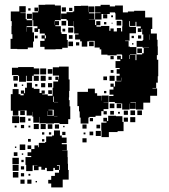

<svg xmlns="http://www.w3.org/2000/svg" viewBox="-20 -601 736 836"><path d="M143 -487H125V-513H121V-547H146V-552H148V-580H177V-581H219V-577H245V-513H219V-509H218V-493H219V-509H237V-491H221V-487H245V-460H248V-453H271V-427H275V-393H251V-387H222V-386H174V-397H155V-423H174V-433H161V-447H175V-434H180V-447H175V-455H153V-475H146V-462H130V-478H143ZM663 -361V-341H669V-269H667V-241H660V-218H644V-216H664V-184H634V-154H604V-124H572V-155H548V-153H571V-127H545V-150H544V-124H512V-150H508V-152H480V-157H455V-183H474V-189H457V-211H474V-223H461V-237H475V-224H481V-247H508V-249H487V-271H501V-280H488V-300H501V-305H483V-335H504V-342H490V-358H506V-344H512V-362H510V-364H488V-360H448V-363H421V-386H414V-394H392V-423H367V-421H360V-398H336V-421H329V-429H307V-451H322V-455H303V-483H301V-509H300V-488H276V-512H270V-518H246V-542H270V-548H297V-551H303V-575H332V-576H364V-549H365V-573H391V-547H367V-543H391V-517H367V-516H394V-492H399V-509H417V-491H400V-485H420V-488H456V-467H461V-477H475V-464H489V-479H507V-464H512V-486H513V-513H511V-515H483V-543H481V-547H458V-540H422V-516H394V-544H418V-546H394V-574H418V-580H458V-573H481V-577H515V-547H537V-551H564V-554H612V-525H643V-475H637V-455H663V-428H666V-399H667V-361ZM101 -387H55V-388H26V-432H34V-452H30V-488H31V-509H27V-551H64V-574H92V-546H69V-544H92V-518H96V-513H121V-487H96V-483H121V-460H128V-420H124V-394H101ZM249 -569H267V-551H249ZM130 -552V-568H146V-552ZM281 -567H295V-553H281ZM103 -565H113V-555H103ZM97 -541H119V-519H97ZM429 -539H447V-521H429ZM464 -534H472V-526H464ZM248 -510H268V-490H248ZM488 -510H508V-490H488ZM546 -362H544V-344H546V-362H570V-339H574V-364H599V-369H606V-392H629V-393H601V-397H575V-423H601V-427H604V-451H599V-475H596V-462H580V-478H593V-486H574V-506H570V-488H546V-509H543V-486H544V-484H572V-456H544V-424H525V-422H540V-398H546V-396H574V-364H546ZM443 -495H433V-505H443ZM470 -498H466V-502H470ZM94 -482V-463H95V-482ZM299 -459H277V-481H299ZM264 -476V-464H252V-476ZM632 -451V-428H633V-451ZM280 -432V-448H296V-432ZM581 -447H595V-433H581ZM132 -434V-446H144V-434ZM563 -435H553V-445H563ZM298 -400H278V-420H298ZM368 -400V-420H388V-400ZM311 -417H325V-403H311ZM561 -407H555V-413H561ZM578 -370V-390H598V-370ZM461 -357H475V-343H461ZM280 -165H283V-138H286V-82H277V-61H239V-65H215V-63H181V-64H152V-92H151V-67H125V-93H121V-114H120V-98H96V-120H88V-121H69V-120H88V-100H68V-119H60V-98H36V-119H27V-191H35V-213H61V-191H69V-186H83V-193H71V-207H85V-195H89V-219H97V-241H119V-219H127V-214H152V-196H161V-207H175V-193H164V-190H188V-184H209V-219H212V-246H233V-253H221V-267H235V-255H237V-272H210V-308H237V-311H279V-255H283V-205H281V-177H280ZM151 -303V-277H127V-271H120V-248H96V-271H93V-245H63V-271H59V-274H32V-306H59V-309H127V-303ZM155 -303H181V-277H155ZM188 -300H208V-280H188ZM474 -296V-284H462V-296ZM149 -271V-249H127V-271ZM157 -271H179V-249H157ZM479 -249H457V-271H479ZM38 -270H58V-250H38ZM430 -268H446V-252H430ZM191 -253V-267H205V-253ZM509 -250H510V-263H509ZM177 -239V-221H159V-239ZM189 -239H207V-221H189ZM55 -237V-223H41V-237ZM143 -235V-225H133V-235ZM81 -233V-227H75V-233ZM421 -117V-97H396V-92H369V-89H365V-63H331V-89H327V-116H324V-139H317V-201H363V-215H393V-195H403V-184H422V-163H423V-185H453V-155H431V-154H452V-126H431V-117ZM206 -208V-192H190V-208ZM443 -205V-195H433V-205ZM233 -156V-157H215V-181H212V-157H215V-156ZM458 -150H478V-130H458ZM508 -130H488V-150H508ZM186 -97H214V-123H191V-121H209V-99H187V-117H186ZM548 -100V-120H568V-100ZM598 -100H578V-120H598ZM537 -101H519V-119H537ZM476 -118V-102H460V-118ZM445 -117V-103H431V-117ZM494 -106V-114H502V-106ZM485 -95H513V-70H518V-30H492V-26H454V-4H422V-33H421V-67H444V-72H430V-88H446V-74H451V-97H485ZM230 -96H215V-95H230ZM63 -65H33V-95H63ZM90 -68H66V-92H90ZM569 -69H547V-91H569ZM537 -71H519V-89H537ZM371 -73V-87H385V-73ZM103 -85H113V-75H103ZM127 -61H149V-39H127ZM157 -61H179V-39H157ZM188 -60H208V-40H188ZM219 -41V-59H237V-41ZM357 -41H339V-59H357ZM416 -58V-42H400V-58ZM71 -43V-57H85V-43ZM44 -54H52V-46H44ZM112 -54V-46H104V-54ZM255 -47V-53H261V-47ZM275 112H276V139H279V181H253V215H203V198H190V182H203V165H219V151H237V139H240V118H228V121H237V139H219V130H212V144H184V130H176V138H160V125H148V140H128V120H143V119H122V144H94V117H91V83H116V78H100V62H116V48H130V32H146V40H149V21H176V18H181V-7H207V-11H215V-33H241V-11H249V-2H270V22H249V27H271V53H251V54H274V83H275ZM419 -9H397V-31H419ZM386 -12H370V-28H386ZM265 -13H251V-27H265ZM163 -25H173V-15H163ZM203 -25V-15H193V-25ZM344 -16V-24H352V-16ZM357 19H339V1H357ZM114 16H102V4H114ZM173 15H163V5H173ZM90 52H66V28H90ZM100 48V32H116V48ZM51 37V43H45V37ZM56 78H40V62H56ZM75 73V67H81V73ZM62 114H34V86H62ZM83 105H73V95H83ZM61 143H35V117H61ZM85 137H71V123H85ZM60 172H36V148H60ZM85 167H71V153H85ZM104 164V156H112V164ZM87 199H69V181H87ZM117 199H99V181H117ZM141 193H135V187H141Z"/></svg>

Font: Rubik-Storm
Style: Regular
Weight: 400
Designer: NaN (generative design), Hubert & Fischer (Rubik source font outlines)
Foundry: NaN, Hubert & Fischer
Version: Version 1.000